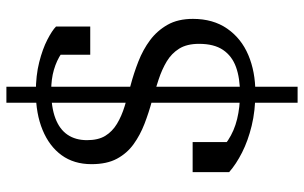

<svg xmlns="http://www.w3.org/2000/svg" viewBox="-195 -635 950 600"><g transform="rotate(-90 280.0 -335.0)"><path d="M259 -790H309V-677V-666V-43V-31V120H259V-32V-42V-664V-680ZM287 -60Q336 -60 370.5 -72.5Q405 -85 424 -113Q443 -141 443 -188Q443 -226 428 -250Q413 -274 388 -289Q363 -304 331 -314.5Q299 -325 265 -335Q228 -345 193 -358.5Q158 -372 129.5 -392.5Q101 -413 84 -444.5Q67 -476 67 -524Q67 -579 95 -617.5Q123 -656 174 -677Q225 -698 292 -698Q344 -698 385.5 -687.5Q427 -677 456 -662Q485 -647 497 -635V-528H409V-635Q421 -632 430.5 -625Q440 -618 447 -609Q454 -600 455 -593Q456 -586 448 -584Q435 -603 413 -618Q391 -633 362 -641.5Q333 -650 297 -650Q245 -650 210.5 -637Q176 -624 159 -599Q142 -574 142 -538Q142 -503 155.5 -481Q169 -459 193 -444.5Q217 -430 248 -420.5Q279 -411 313 -402Q351 -392 388 -377.5Q425 -363 454.5 -341Q484 -319 502.5 -286.5Q521 -254 521 -207Q521 -144 490.5 -100Q460 -56 408 -34Q356 -12 291 -12Q234 -12 187 -23.5Q140 -35 103.5 -53.5Q67 -72 42 -94V-208H136V-87Q125 -88 114.5 -94.5Q104 -101 96.5 -110Q89 -119 87.5 -129Q86 -139 92 -147Q112 -117 141.5 -97.5Q171 -78 208 -69Q245 -60 287 -60Z"/></g></svg>

Font: Roboto Serif 72pt
Style: Regular
Weight: 400
Designer: Greg Gazdowicz
Foundry: Commercial Type
Version: Version 1.008